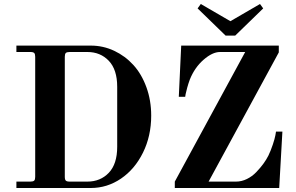

<svg xmlns="http://www.w3.org/2000/svg" viewBox="-20 -940 1478 960"><path d="M304 -56V-656C304 -665.3 305.7 -671.7 309 -675C312.3 -678.3 318.7 -680 328 -680H417C460.3 -680 496 -665.3 524 -636C552 -606.7 566 -563.3 566 -506V-206C566 -148.7 552 -105.3 524 -76C496 -46.7 460.3 -32 417 -32H328C318.7 -32 312.3 -33.7 309 -37C305.7 -40.3 304 -46.7 304 -56ZM62 0H434C488.7 0 539 -15.7 585 -47C631 -78.3 667.7 -121.7 695 -177C722.3 -232.3 736 -294 736 -362C736 -412.7 728 -460 712 -504C696 -548 674.3 -585 647 -615C619.7 -645 587.7 -668.7 551 -686C514.3 -703.3 475.3 -712 434 -712H62V-680H132C141.3 -680 147.7 -678.3 151 -675C154.3 -671.7 156 -665.3 156 -656V-56C156 -46.7 154.3 -40.3 151 -37C147.7 -33.7 141.3 -32 132 -32H62ZM968 -898 1108 -762H1156L1296 -898L1280 -920L1132 -834L984 -920ZM854 0H1376L1392 -282H1360L1357 -264C1355 -252.7 1350.7 -237 1344 -217C1337.3 -197 1330 -178.7 1322 -162C1315.3 -148.7 1307 -135.2 1297 -121.5C1287 -107.8 1275.2 -93.8 1261.5 -79.5C1247.8 -65.2 1232.2 -53.7 1214.5 -45C1196.8 -36.3 1178.7 -32 1160 -32H1023L1374 -678V-712H886L874 -456H906C906 -457.3 906.7 -461.7 908 -469C909.3 -476.3 912 -487.2 916 -501.5C920 -515.8 924.3 -529.3 929 -542C945 -582 967.8 -615 997.5 -641C1027.2 -667 1054.7 -680 1080 -680H1206L854 -32Z"/></svg>

Font: Km Standard TT
Style: Bold
Weight: 700
Designer: Alexey Kryukov <alexios@thessalonica.org.ru>
Version: Version 2.0.2